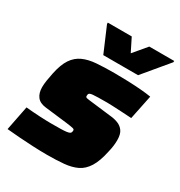

<svg xmlns="http://www.w3.org/2000/svg" viewBox="-172 -839 904 966"><g transform="rotate(30 280.0 -356.5)"><path d="M241 8Q203 8 160 6Q117 4 76.5 1Q36 -2 5 -5L33 -147Q54 -145 75 -143.5Q96 -142 115.5 -141Q135 -140 152 -139.5Q169 -139 181 -139Q215 -139 236 -139.5Q257 -140 268.5 -141.5Q280 -143 286 -146Q291 -148 293 -153Q295 -158 295 -165Q295 -171 285.5 -173.5Q276 -176 245 -180L118 -195Q82 -199 66 -220Q50 -241 50 -275Q50 -293 53.5 -315Q57 -337 62 -361Q74 -418 95 -449.5Q116 -481 148.5 -496Q181 -511 226.5 -514.5Q272 -518 331 -518Q371 -518 411.5 -516.5Q452 -515 487.5 -512Q523 -509 545 -505L516 -364Q485 -366 456.5 -367.5Q428 -369 406 -370Q384 -371 373 -371Q341 -371 321 -370.5Q301 -370 290 -369Q279 -368 273 -365Q268 -362 267 -358Q266 -354 266 -348Q266 -341 274 -339Q282 -337 310 -334L419 -321Q443 -319 464 -311Q485 -303 498 -285Q511 -267 511 -232Q511 -218 509 -200.5Q507 -183 502 -163Q489 -100 467 -65Q445 -30 413.5 -15Q382 0 339 4Q296 8 241 8ZM236 -568 174 -713V-721H313L351 -645L415 -721H560L559 -713L438 -568Z"/></g></svg>

Font: Saira SemiExpanded Black
Style: Italic
Weight: 900
Width: 6
Italic angle: -12°
Designer: Hector Gatti with collaboration of the Omnibus-Type team
Foundry: Omnibus-Type
Version: Version 1.101